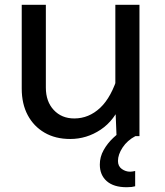

<svg xmlns="http://www.w3.org/2000/svg" viewBox="-20 -570 690 804"><path d="M172 -550V-203Q172 -145 205 -109.5Q238 -74 291 -74Q352 -74 399.5 -118.5Q447 -163 475 -257L491 -144Q460 -66 401.5 -27Q343 12 274 12Q212 12 166.5 -14.5Q121 -41 96 -88Q71 -135 71 -199V-550ZM564 -550V0H468L463 -124V-550ZM546 210Q539 212 531 213Q523 214 510 214Q456 214 427 188.5Q398 163 398 119Q398 87 414 58.5Q430 30 454.5 7Q479 -16 504 -30L547 0Q513 18 493.5 47.5Q474 77 474 104Q474 126 490 137.5Q506 149 525 149Q531 149 535.5 148Q540 147 546 146Z"/></svg>

Font: Azeret Mono Thin
Style: Regular
Weight: 400
Version: Version 1.002